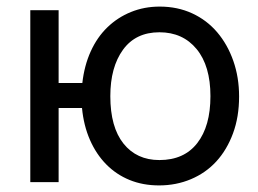

<svg xmlns="http://www.w3.org/2000/svg" viewBox="-20 -553 784 583"><path d="M230 -301Q236 -354 255.5 -397Q275 -440 306 -470Q337 -500 377.5 -516.5Q418 -533 465 -533Q519 -533 563.5 -512.5Q608 -492 639.5 -455Q671 -418 688.5 -368Q706 -318 706 -260Q706 -198 687.5 -148Q669 -98 637 -63Q605 -28 560 -9Q515 10 463 10Q414 10 373.5 -6.5Q333 -23 302.5 -54Q272 -85 253 -128.5Q234 -172 229 -225H158V0H72V-522H158V-301ZM315 -261Q315 -167 355 -117Q395 -67 464 -67Q539 -67 579 -118.5Q619 -170 619 -261Q619 -353 577 -404Q535 -455 464 -455Q392 -455 353.5 -402Q315 -349 315 -261Z"/></svg>

Font: Raleway Medium Alt1
Style: Regular
Weight: 500
Designer: Matt McInerney, Pablo Impallari, Rodrigo Fuenzalida
Foundry: Matt McInerney, Pablo Impallari, Rodrigo Fuenzalida
Version: Version 3.000g; ttfautohint (v1.5) -l 8 -r 28 -G 28 -x 14 -D